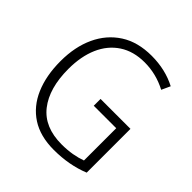

<svg xmlns="http://www.w3.org/2000/svg" viewBox="-192 -877 1039 1039"><g transform="rotate(45 327.0 -357.5)"><path d="M356 -364H585V-29Q489 10 372 10Q268 10 198.5 -35Q129 -80 93.5 -162.5Q58 -245 58 -356Q58 -465 96.5 -548Q135 -631 208 -678Q281 -725 387 -725Q492 -725 576 -681L553 -631Q473 -673 385 -673Q300 -673 240 -633.5Q180 -594 149 -523Q118 -452 118 -356Q118 -208 183.5 -124.5Q249 -41 381 -41Q425 -41 461.5 -47.5Q498 -54 528 -65V-312H356Z"/></g></svg>

Font: Noto Sans Myanmar SemiCondensed Light
Style: Regular
Weight: 300
Width: 4
Designer: Monotype Design Team
Foundry: Monotype Imaging Inc.
Version: Version 2.107; ttfautohint (v1.8.4.7-5d5b)